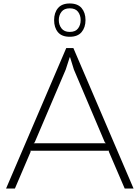

<svg xmlns="http://www.w3.org/2000/svg" viewBox="-20 -1087 805 1107"><path d="M473 -971Q473 -929 450.5 -902Q428 -875 382 -875Q336 -875 314 -901.5Q292 -928 292 -971Q292 -1014 314.5 -1040.5Q337 -1067 382 -1067Q428 -1067 450.5 -1040.5Q473 -1014 473 -971ZM445 -971Q445 -999 430 -1019Q415 -1039 382 -1039Q350 -1039 334.5 -1019Q319 -999 319 -971Q319 -944 334.5 -923.5Q350 -903 382 -903Q415 -903 430 -923Q445 -943 445 -971ZM750 0H699L607 -214L609 -218H155L157 -213L66 0H15L362 -810H403ZM590 -261 584 -267 406 -686 384 -757H382L359 -686L180 -266L174 -261Z"/></svg>

Font: TypoPRO Sinkin Sans
Style: 200 X Light
Weight: 200
Designer: Keith Bates
Foundry: K-Type
Version: Sinkin Sans (version 1.0)  by Keith Bates   •   © 2014   www